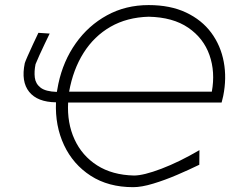

<svg xmlns="http://www.w3.org/2000/svg" viewBox="-20 -746 956 775"><path d="M517.5 9.5Q417.5 9.5 346.2 -36.5Q275 -82.5 238.5 -160.2Q202 -238 206 -333Q131 -334 97.8 -375.2Q64.5 -416.5 80 -491Q81.5 -496.5 91.2 -518.8Q101 -541 113.5 -568Q126 -595 135 -613.5L180.5 -610.5Q171.5 -592 160.5 -569Q149.5 -546 139.5 -524Q129.5 -502 123.5 -487Q117.5 -458 120.5 -433Q123.5 -408 143.8 -392.2Q164 -376.5 209.5 -375Q212 -391 215.5 -407.5Q235 -499.5 285.8 -571.2Q336.5 -643 411.8 -684.2Q487 -725.5 580 -725.5Q667.5 -725.5 731 -695.5Q794.5 -665.5 832.8 -613.8Q871 -562 883.2 -496.2Q895.5 -430.5 881 -358.5L874.5 -332H255Q250.5 -249.5 280.8 -183.5Q311 -117.5 372 -78.5Q433 -39.5 521 -37.5Q559.5 -37.5 631.8 -65Q704 -92.5 785 -140L784.5 -81Q743.5 -61 694.5 -40Q645.5 -19 598.5 -4.8Q551.5 9.5 517.5 9.5ZM580 -678.5Q492.5 -676 426.2 -638Q360 -600 317.5 -532.8Q275 -465.5 259 -376H835Q849.5 -455.5 825.5 -523.8Q801.5 -592 739.8 -634.2Q678 -676.5 580 -678.5Z"/></svg>

Font: Commissioner Loud ExtraLight
Style: Italic
Weight: 200
Italic angle: -12°
Designer: Kostas Bartsokas
Foundry: Kostas Bartsokas
Version: Version 1.000; ttfautohint (v1.8.3)